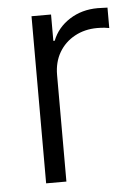

<svg xmlns="http://www.w3.org/2000/svg" viewBox="-45 -582 437 617"><g transform="rotate(-5 173.5 -273.0)"><path d="M79.1 0V-539.1H142.1V-454.1H146.5Q162.6 -495.6 202.1 -521Q241.7 -546.4 293 -546.4Q300.8 -546.4 309.8 -545.9Q318.8 -545.4 324.7 -545.4V-479.5Q321.3 -480.5 310.3 -481.7Q299.3 -482.9 286.1 -482.9Q245.6 -482.9 213.4 -465.3Q181.2 -447.8 162.8 -416.5Q144.5 -385.3 144.5 -343.8V0Z"/></g></svg>

Font: Inter 18pt Light
Style: Regular
Weight: 300
Designer: Rasmus Andersson
Foundry: rsms
Version: Version 4.001;git-66647c0bb